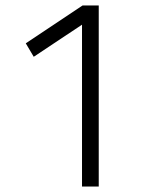

<svg xmlns="http://www.w3.org/2000/svg" viewBox="-20 -680 570 700"><path d="M74 -522 281 -660H340V0H279V-590L103 -473Z"/></svg>

Font: TypoPRO Titillium Text
Style: 250 wt
Weight: 300
Designer: Accademia di Belle Arti di Urbino and others
Foundry: Accademia di Belle Arti di Urbino and others.
Version: Version 25.000